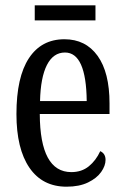

<svg xmlns="http://www.w3.org/2000/svg" viewBox="-20 -694 471 724"><path d="M42 -264Q42 -403 89 -474.5Q136 -546 223 -546Q303 -546 348 -483.5Q393 -421 393 -304V-264H130Q131 -45 249 -45Q288 -45 315 -67Q342 -89 358 -124Q378 -115 378 -91Q378 -69 361.5 -45.5Q345 -22 312 -6Q279 10 231 10Q140 10 91 -61.5Q42 -133 42 -264ZM307 -313Q305 -496 225 -496Q181 -496 157 -449Q133 -402 131 -313ZM111 -674H340V-617H111Z"/></svg>

Font: Noto Serif Cond
Style: Regular
Weight: 400
Width: 3
Designer: Monotype Design Team
Foundry: Monotype Imaging Inc.
Version: Version 1.001